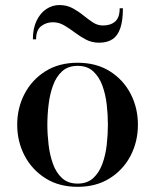

<svg xmlns="http://www.w3.org/2000/svg" viewBox="-20 -712 599 742"><path d="M280 10Q208 10 155.8 -23Q103.5 -56 75 -110.5Q46.5 -165 46.5 -230Q46.5 -295 75 -349.5Q103.5 -404 155.8 -436.8Q208 -469.5 280 -469.5Q352 -469.5 404.2 -436.8Q456.5 -404 484.8 -349.5Q513 -295 513 -230Q513 -165 484.8 -110.5Q456.5 -56 404.2 -23Q352 10 280 10ZM280 -2.5Q317 -2.5 340 -23.5Q363 -44.5 375.5 -78.5Q388 -112.5 392.5 -152.5Q397 -192.5 397 -230Q397 -268 392.5 -307.8Q388 -347.5 375.5 -381.5Q363 -415.5 340 -436.5Q317 -457.5 280 -457.5Q243 -457.5 220 -436.5Q197 -415.5 184.8 -381.5Q172.5 -347.5 167.8 -307.8Q163 -268 163 -230Q163 -192.5 167.8 -152.5Q172.5 -112.5 184.8 -78.5Q197 -44.5 220 -23.5Q243 -2.5 280 -2.5ZM363 -547Q335 -547 312.2 -559Q289.5 -571 269 -586.5Q248.5 -602 228 -614Q207.5 -626 184 -626Q159 -626 139.2 -611Q119.5 -596 119.5 -560H107Q107 -602.5 121.5 -632.2Q136 -662 159.2 -677.2Q182.5 -692.5 209 -692.5Q238 -692.5 260.2 -680.5Q282.5 -668.5 301.5 -653Q320.5 -637.5 338.8 -625.5Q357 -613.5 378 -613.5Q407.5 -613.5 425 -628.8Q442.5 -644 442.5 -680H455Q455 -632.5 445 -603.2Q435 -574 414.8 -560.5Q394.5 -547 363 -547Z"/></svg>

Font: Bodoni Moda 18pt Medium
Style: Regular
Weight: 500
Designer: Owen Earl
Foundry: indestructible type
Version: Version 2.004